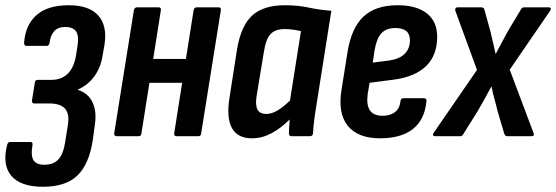

<svg xmlns="http://www.w3.org/2000/svg" viewBox="-39 -520 2123 733"><path d="M125 193Q40 193 4.5 151.5Q-31 110 -12 34Q-9 22 -1 22H77Q87 22 85 34Q78 73 88.5 91Q99 109 130 109Q165 109 184 88.5Q203 68 210 21L220 -42Q227 -85 209.5 -105Q192 -125 149 -125H91Q87 -125 84.5 -128.5Q82 -132 83 -136L94 -204Q94 -209 97 -212Q100 -215 104 -215H156Q195 -215 219 -238Q243 -261 251 -307L257 -346Q263 -383 251.5 -400Q240 -417 210 -417Q183 -417 168.5 -401.5Q154 -386 150 -356Q150 -352 147 -348.5Q144 -345 141 -345H62Q53 -345 53 -357Q58 -425 100.5 -462.5Q143 -500 224 -500Q301 -500 336 -461Q371 -422 360 -350L353 -310Q346 -263 321.5 -229Q297 -195 258 -178V-177Q297 -165 314 -130Q331 -95 323 -43L315 16Q301 107 256.5 150Q212 193 125 193Z M635 0Q625 0 626 -11L700 -480Q702 -492 712 -492H796Q806 -492 804 -480L729 -11Q728 0 718 0ZM407 0Q396 0 397 -11L472 -480Q474 -492 484 -492H567Q577 -492 575 -480L501 -11Q500 0 490 0ZM518 -204 533 -295H689L675 -204Z M923 8Q868 8 846.5 -31Q825 -70 837 -146L866 -332Q881 -422 924 -461Q967 -500 1048 -500Q1099 -500 1140 -491Q1181 -482 1226 -479L1170 -125Q1164 -89 1160.5 -61Q1157 -33 1156 -11Q1155 0 1144 0H1075Q1064 0 1064 -11Q1064 -23 1065 -36.5Q1066 -50 1067 -64Q1033 -30 997 -11Q961 8 923 8ZM978 -85Q998 -85 1020 -98Q1042 -111 1068 -136L1110 -401Q1095 -405 1078.5 -407Q1062 -409 1047 -409Q1012 -409 994 -390Q976 -371 969 -325L941 -156Q935 -121 943.5 -103Q952 -85 978 -85Z M1412 8Q1327 8 1288.5 -40Q1250 -88 1265 -178L1288 -323Q1303 -414 1349 -457Q1395 -500 1479 -500Q1551 -500 1590.5 -469Q1630 -438 1630 -380Q1630 -309 1588 -268Q1546 -227 1465 -216L1372 -204L1365 -163Q1359 -120 1373 -99Q1387 -78 1422 -78Q1451 -78 1469 -92Q1487 -106 1490 -134Q1491 -145 1501 -145H1579Q1591 -145 1589 -134Q1583 -64 1538 -28Q1493 8 1412 8ZM1384 -281 1447 -289Q1487 -295 1506.5 -315Q1526 -335 1526 -366Q1526 -390 1512 -401.5Q1498 -413 1471 -413Q1436 -413 1417.5 -393.5Q1399 -374 1391 -328Z M1622 0Q1616 0 1614.5 -3.5Q1613 -7 1616 -12L1782 -253L1699 -480Q1698 -484 1700 -488Q1702 -492 1707 -492H1799Q1809 -492 1811 -481L1833 -401Q1838 -381 1843 -358.5Q1848 -336 1853 -315H1854Q1865 -336 1877 -358.5Q1889 -381 1900 -401L1948 -481Q1953 -492 1962 -492H2056Q2062 -492 2063.5 -488.5Q2065 -485 2062 -480L1907 -254L1998 -12Q2003 0 1989 0H1898Q1889 0 1886 -10L1860 -98Q1855 -120 1848.5 -142.5Q1842 -165 1838 -188H1836Q1824 -166 1811.5 -143Q1799 -120 1786 -98L1731 -10Q1726 0 1718 0Z"/></svg>

Font: Sofia Sans Condensed
Style: Bold Italic
Weight: 700
Italic angle: -9°
Version: Version 4.100